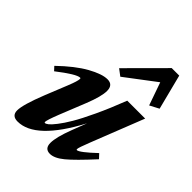

<svg xmlns="http://www.w3.org/2000/svg" viewBox="-204 -815 936 936"><g transform="rotate(45 263.5 -347.0)"><path d="M281.2 -497.6 247.6 -522.9 428.7 -704.6H480.5L526.9 -522.9L479.5 -498L438 -616.2ZM81.5 11.2Q41.5 11.2 41.5 -25.9Q41.5 -65.4 84 -172.4L130.4 -287.6Q149.9 -335.9 149.9 -351.6Q149.9 -356 146 -356Q121.6 -356 34.2 -288.1L16.1 -307.6Q88.9 -377.9 148.9 -411.4Q209 -444.8 246.1 -444.8Q284.7 -444.8 284.7 -402.8Q284.7 -364.7 254.9 -290L200.7 -154.8Q177.2 -95.2 177.2 -82Q177.2 -78.1 181.2 -78.1Q187 -78.1 197.8 -86.4Q208.5 -94.7 227.8 -119.4Q247.1 -144 269.5 -181.9Q292 -219.7 323.5 -286.9Q355 -354 387.7 -439H511.2L403.8 -166Q381.3 -109.4 381.3 -99.1Q381.3 -94.7 384.3 -94.7Q400.9 -94.7 471.7 -161.6L492.2 -139.6Q413.6 -53.7 374 -21.2Q334.5 11.2 304.2 11.2Q268.1 11.2 268.1 -28.8Q268.1 -67.9 297.9 -146L327.1 -222.2Q203.6 11.2 81.5 11.2Z"/></g></svg>

Font: Elstob Grade
Style: Italic
Weight: 400
Italic angle: -20°
Designer: Peter S. Baker
Version: Version 1.015